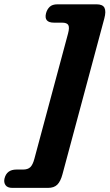

<svg xmlns="http://www.w3.org/2000/svg" viewBox="-85 -716 520 911"><path d="M78 38 238 -557.5Q245.5 -586 239 -597.2Q232.5 -608.5 209.5 -608.5H171.5Q122 -608.5 133.5 -653.5Q138.5 -672 151 -683.8Q163.5 -695.5 187.5 -695.5H373.5Q402.5 -695.5 410.8 -678.8Q419 -662 410 -628.5L211.5 110.5Q202.5 144.5 187 160Q171.5 175.5 142.5 175.5H-26Q-50 175.5 -59 162.2Q-68 149 -63.5 130.5Q-53 88.5 -7 88.5H24Q47 88.5 58.8 77.2Q70.5 66 78 38Z"/></svg>

Font: Fraunces 144pt S100 Black
Style: Italic
Weight: 900
Italic angle: -16°
Version: Version 1.000; ttfautohint (v1.8.3)